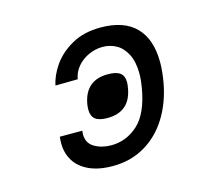

<svg xmlns="http://www.w3.org/2000/svg" viewBox="-75 -594 750 657"><g transform="rotate(-15 300.0 -265.5)"><path d="M178 -162.5Q178 -130.5 203.5 -115.8Q229 -101 262.5 -101Q316 -101 357.5 -138.5Q399 -176 414 -265Q418.5 -291.5 418.5 -313.5Q418.5 -355 404.5 -382.2Q390.5 -409.5 368.2 -421.8Q346 -434 320 -434Q294 -434 270 -423Q246 -412 229.8 -392.8Q213.5 -373.5 209.5 -349L130.5 -348Q136.5 -380.5 160.5 -415.8Q184.5 -451 227.5 -475.5Q270.5 -500 330 -500Q413 -500 455 -457Q497 -414 497 -332.5Q497 -300.5 490 -261Q477.5 -193 445 -141Q412.5 -89 362.5 -60Q312.5 -31 250 -31Q199.5 -31 165.5 -46.8Q131.5 -62.5 114.8 -89.8Q98 -117 98 -152Q98 -163 99.5 -175H179Q178 -166 178 -162.5ZM217.5 -239Q217.5 -250 219.5 -260.5Q234.5 -339 313 -339Q342.5 -339 356.2 -328.8Q370 -318.5 370 -295.5Q370 -287.5 367.5 -274Q353.5 -194.5 273.5 -194.5Q244.5 -194.5 231 -205.2Q217.5 -216 217.5 -239Z"/></g></svg>

Font: JuliaMono ExtraBold
Style: Italic
Weight: 800
Italic angle: -9°
Monospace: yes
Designer: cormullion
Foundry: corm
Version: Version 0.057; ttfautohint (v1.8.4)